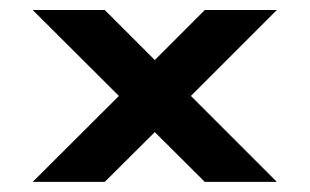

<svg xmlns="http://www.w3.org/2000/svg" viewBox="-20 -542 619 384"><path d="M533.7 -522 361.8 -350.1 533.7 -178.2H389.6L289.6 -277.8L189.5 -178.2H45.4L217.8 -350.1L45.4 -522H189.5L289.6 -421.9L389.6 -522Z"/></svg>

Font: Audiowide
Style: Regular
Weight: 400
Designer: Astigmatic (AOETI)
Foundry: Astigmatic (AOETI)
Version: Version 1.002